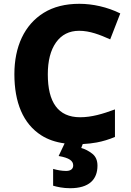

<svg xmlns="http://www.w3.org/2000/svg" viewBox="-20 -744 683 1004"><path d="M394 -583C450.2 -583 502.9 -562 556.2 -538.1L608.9 -673.8C541 -707.5 463.9 -724.1 395 -724.1C321.8 -724.1 259.8 -708.5 209 -677.2C107.4 -614.3 55.2 -500 55.2 -356C55.2 -209.5 100.1 -97.2 196.3 -36.1C230 -14.6 270.5 -0.5 317.9 5.9L286.6 71.8C342.8 81.5 362.8 97.2 362.8 121.1C362.8 141.1 347.2 149.9 325.7 149.9C304.2 149.9 279.3 145.5 257.8 139.2V227.1C279.3 233.4 309.6 240.2 346.7 240.2C445.8 240.2 489.7 194.8 489.7 122.1C489.7 94.7 480.5 73.7 462.4 59.6C443.8 45.4 424.8 35.2 404.8 29.8L412.6 9.3C438.5 7.8 462.9 5.4 485.8 1C517.6 -4.9 549.3 -14.6 581.1 -27.8V-171.9C516.1 -147.9 459 -130.9 398.9 -130.9C283.2 -130.9 230 -210 230 -355C230 -425.8 244.1 -481.4 272.9 -522C301.8 -562.5 341.8 -583 394 -583Z"/></svg>

Font: Noto Reveo Sans
Style: Regular
Weight: 800
Designer: Monotype Design Team
Foundry: Monotype Imaging Inc.
Version: Version 2.007